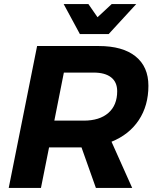

<svg xmlns="http://www.w3.org/2000/svg" viewBox="-20 -927 764 947"><path d="M530 -228 632 0H453L382 -200H367H222L182 0H23L163 -700H467Q585 -700 648.5 -649Q712 -598 712 -504Q712 -406 664.5 -334.5Q617 -263 530 -228ZM248 -332H393Q471 -332 514.5 -370Q558 -408 558 -477Q558 -522 528 -545.5Q498 -569 442 -569H295ZM531 -907H652L516 -759H374L294 -907H416L461 -842Z"/></svg>

Font: Gontserrat SemiBold
Style: Italic
Weight: 600
Italic angle: -11.3°
Designer: Julieta Ulanovsky
Foundry: Julieta Ulanovsky
Version: Version 6.001